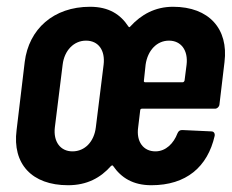

<svg xmlns="http://www.w3.org/2000/svg" viewBox="-20 -539 685 567"><path d="M628 -230 643 -356C655 -453 598 -519 491 -519C438 -519 397 -496 365 -461C363 -458 361 -458 359 -461C336 -496 302 -519 246 -519C138 -519 65 -453 53 -356L29 -155C16 -55 74 8 181 8C237 8 277 -14 308 -49C311 -51 313 -51 314 -49C338 -14 373 8 427 8C530 8 593 -46 614 -138C615 -146 611 -151 604 -151L518 -155C511 -155 507 -152 504 -145C493 -116 470 -92 439 -92C403 -92 382 -121 388 -163L394 -213C394 -216 396 -218 399 -218H615C621 -218 627 -223 628 -230ZM286 -348 263 -163C258 -121 231 -92 194 -92C158 -92 137 -121 142 -163L165 -348C170 -390 198 -419 234 -419C271 -419 291 -390 286 -348ZM479 -419C515 -419 536 -390 531 -348L525 -301C524 -298 522 -296 519 -296H409C406 -296 404 -298 405 -301L410 -348C416 -390 443 -419 479 -419Z"/></svg>

Font: Barlow Condensed SemiBold
Style: Italic
Weight: 600
Width: 3
Italic angle: -7°
Designer: Jeremy Tribby
Foundry: Tribby Type
Version: Version 1.422;hotconv 1.0.109;makeotfexe 2.5.65596